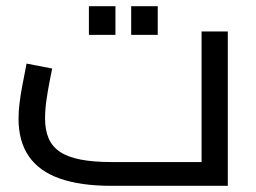

<svg xmlns="http://www.w3.org/2000/svg" viewBox="-20 -602 830 622"><path d="M341 0Q241 0 174 -23.5Q107 -47 73.5 -95.5Q40 -144 40 -218Q40 -242 43.5 -269.5Q47 -297 52 -323.5Q57 -350 61 -369.5Q65 -389 66 -396L149 -380Q146 -365 140.5 -337Q135 -309 130.5 -278Q126 -247 126 -218Q126 -181 137.5 -154Q149 -127 174.5 -110Q200 -93 241.5 -85Q283 -77 342 -77H633V-500H718V0ZM268 -489V-582H354V-489ZM405 -489V-582H491V-489Z"/></svg>

Font: Cairo Play Medium
Style: Regular
Weight: 500
Version: Version 3.119